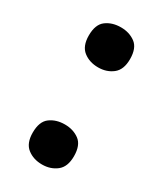

<svg xmlns="http://www.w3.org/2000/svg" viewBox="-150 -616 586 690"><g transform="rotate(30 142.5 -271.5)"><path d="M57 -70Q57 -116 82 -134.5Q107 -153 143 -153Q178 -153 203 -134.5Q228 -116 228 -70Q228 -26 203 -6.5Q178 13 143 13Q107 13 82 -6.5Q57 -26 57 -70ZM57 -473Q57 -519 82 -537.5Q107 -556 143 -556Q178 -556 203 -537.5Q228 -519 228 -473Q228 -429 203 -409.5Q178 -390 143 -390Q107 -390 82 -409.5Q57 -429 57 -473Z"/></g></svg>

Font: Noto Sans Adlam Unjoined
Style: Bold
Weight: 700
Version: Version 3.001